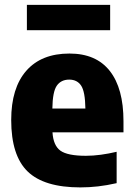

<svg xmlns="http://www.w3.org/2000/svg" viewBox="-20 -784 566 814"><path d="M320.5 10.5Q167 10.5 97.2 -57Q27.5 -124.5 27.5 -275.5Q27.5 -411 91.5 -484Q155.5 -557 274.5 -557Q387.5 -557 445.5 -483.2Q503.5 -409.5 503.5 -270V-223H202.5Q206 -167 236.2 -145.2Q266.5 -123.5 344 -123.5Q374.5 -123.5 407.8 -128Q441 -132.5 474.5 -140.5V-7.5Q432.5 2 395.5 6.2Q358.5 10.5 320.5 10.5ZM273.5 -446.5Q239 -446.5 221 -421Q203 -395.5 202 -324H342Q341 -395.5 324 -421Q307 -446.5 273.5 -446.5ZM94 -656V-763.5H447V-656Z"/></svg>

Font: Encode Sans Semi Condensed ExtraBold
Style: Regular
Weight: 800
Width: 4
Designer: Multiple Designers
Foundry: Impallari Type
Version: Version 3.000; ttfautohint (v1.8.3) -l 8 -r 50 -G 200 -x 14 